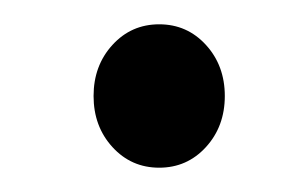

<svg xmlns="http://www.w3.org/2000/svg" viewBox="-20 -116 252 158"><path d="M72.5 5Q57 -12 57 -37Q57 -62 72.5 -79Q88 -96 111 -96Q134 -96 149.5 -79Q165 -62 165 -37Q165 -12 149.5 5Q134 22 111 22Q88 22 72.5 5Z"/></svg>

Font: Dr Sugiyama
Style: Regular
Weight: 400
Designer: Alejandro Paul
Foundry: Alejandro Paul
Version: Version 1.000